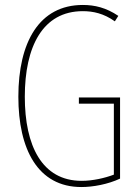

<svg xmlns="http://www.w3.org/2000/svg" viewBox="-20 -744 560 774"><path d="M298 -351V-326H439V-40C402 -26 354 -15 309 -15C149 -15 80 -157 80 -354C80 -556 152 -699 314 -699C355 -699 398 -690 443 -658L457 -680C408 -713 362 -724 314 -724C138 -724 54 -574 54 -354C54 -143 132 10 308 10C355 10 415 -1 464 -24V-351Z"/></svg>

Font: Noto Sans Myanmar UI ExtraCondensed Thin
Style: Regular
Weight: 100
Width: 2
Designer: Monotype Design Team
Foundry: Monotype Imaging Inc.
Version: Version 2.103